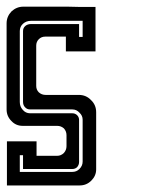

<svg xmlns="http://www.w3.org/2000/svg" viewBox="-20 -860 432 582"><path d="M271.5 -519.5Q271.5 -519.5 271.5 -519.5Q271.5 -519.5 271.5 -518.6Q271.5 -518.6 271.5 -505.9Q271.5 -492.2 271.5 -478.5Q271.5 -478.5 271.5 -448.2Q271.5 -418 271.5 -387.7Q271.5 -387.7 271.5 -376Q271.5 -363.3 271.5 -350.6Q271.5 -350.6 271.5 -350.6Q271.5 -349.6 271.5 -346.7Q271.5 -327.1 256.8 -312.5Q242.2 -297.9 221.7 -297.9Q221.7 -297.9 221.7 -297.9Q221.7 -297.9 219.7 -297.9Q219.7 -297.9 218.8 -297.9Q218.8 -297.9 217.8 -297.9Q217.8 -297.9 185.5 -297.9Q184.6 -297.9 183.6 -297.9Q148.4 -297.9 103.5 -297.9Q80.1 -297.9 55.7 -297.9Q32.2 -297.9 12.7 -297.9Q9.8 -297.9 6.8 -297.9Q3.9 -297.9 1 -297.9Q1 -297.9 1 -328.1Q1 -357.4 1 -386.7Q1 -386.7 1 -387.7Q1 -387.7 1 -387.7Q1 -387.7 1 -402.3Q1 -417 1 -431.6Q1 -431.6 31.2 -431.6Q60.5 -431.6 90.8 -431.6Q90.8 -431.6 90.8 -417Q90.8 -402.3 90.8 -387.7Q90.8 -387.7 98.6 -387.7Q106.4 -387.7 153.3 -387.7Q165 -387.7 173.8 -396.5Q181.6 -405.3 181.6 -417Q181.6 -417 181.6 -420.9Q181.6 -424.8 181.6 -450.2Q181.6 -461.9 173.8 -470.7Q165 -478.5 153.3 -478.5Q153.3 -478.5 139.6 -478.5Q127 -478.5 48.8 -478.5Q28.3 -478.5 14.6 -493.2Q0 -507.8 0 -528.3Q0 -528.3 0 -536.1Q0 -544.9 0 -552.7Q0 -552.7 0 -555.7Q0 -557.6 0 -559.6Q0 -565.4 0 -572.3Q0 -572.3 0 -581.1Q0 -585.9 0 -601.6Q0 -618.2 0 -646.5Q0 -670.9 0 -705.1Q0 -740.2 0 -789.1Q0 -809.6 14.6 -825.2Q30.3 -839.8 50.8 -839.8Q50.8 -839.8 64.5 -839.8Q77.1 -839.8 89.8 -839.8Q89.8 -839.8 119.1 -839.8Q147.5 -839.8 184.6 -839.8Q204.1 -839.8 224.6 -838.9Q244.1 -838.9 260.7 -838.9Q262.7 -838.9 265.6 -838.9Q267.6 -838.9 269.5 -838.9Q269.5 -838.9 269.5 -809.6Q269.5 -779.3 269.5 -750Q269.5 -750 269.5 -750Q269.5 -749 269.5 -749Q269.5 -749 269.5 -734.4Q269.5 -718.8 269.5 -704.1Q269.5 -704.1 240.2 -704.1Q210 -704.1 179.7 -704.1Q179.7 -704.1 179.7 -718.8Q179.7 -734.4 179.7 -749Q179.7 -749 171.9 -749Q164.1 -749 117.2 -749Q105.5 -749 97.7 -741.2Q89.8 -733.4 89.8 -721.7Q89.8 -721.7 89.8 -716.8Q89.8 -711.9 89.8 -679.7Q89.8 -667 89.8 -647.5Q89.8 -627.9 89.8 -599.6Q89.8 -587.9 97.7 -580.1Q106.4 -572.3 118.2 -572.3Q118.2 -572.3 151.4 -572.3Q185.5 -572.3 218.8 -572.3Q241.2 -572.3 255.9 -556.6Q271.5 -542 271.5 -519.5ZM179.7 -516.6Q179.7 -516.6 182.6 -516.6Q184.6 -516.6 199.2 -516.6Q208 -516.6 213.9 -510.7Q219.7 -504.9 219.7 -496.1Q219.7 -496.1 219.7 -490.2Q219.7 -484.4 219.7 -477.5Q219.7 -477.5 221.7 -477.5Q222.7 -477.5 223.6 -477.5Q223.6 -477.5 222.7 -477.5Q221.7 -477.5 219.7 -477.5Q219.7 -477.5 219.7 -464.8Q219.7 -451.2 219.7 -369.1Q219.7 -360.4 213.9 -353.5Q208 -347.7 199.2 -347.7Q199.2 -347.7 174.8 -347.7Q150.4 -347.7 120.1 -347.7Q103.5 -347.7 86.9 -347.7Q71.3 -347.7 57.6 -347.7Q55.7 -347.7 53.7 -347.7Q51.8 -347.7 49.8 -347.7Q49.8 -347.7 49.8 -362.3Q49.8 -376 49.8 -389.6Q49.8 -389.6 46.9 -389.6Q43 -389.6 40 -389.6Q40 -389.6 40 -382.8Q40 -378.9 40 -373Q40 -356.4 40 -338.9Q40 -338.9 42 -338.9Q43 -338.9 44.9 -338.9Q44.9 -338.9 67.4 -338.9Q68.4 -338.9 69.3 -338.9Q94.7 -338.9 126 -338.9Q142.6 -338.9 160.2 -338.9Q176.8 -338.9 191.4 -338.9Q193.4 -338.9 195.3 -338.9Q197.3 -338.9 199.2 -338.9Q199.2 -338.9 199.2 -340.8Q199.2 -342.8 199.2 -343.8Q199.2 -343.8 199.2 -343.8Q199.2 -342.8 199.2 -338.9Q211.9 -338.9 220.7 -347.7Q230.5 -357.4 230.5 -370.1Q230.5 -370.1 228.5 -370.1Q226.6 -370.1 224.6 -370.1Q224.6 -370.1 226.6 -370.1Q228.5 -370.1 230.5 -370.1Q230.5 -370.1 230.5 -406.2Q230.5 -442.4 230.5 -478.5Q230.5 -478.5 230.5 -481.4Q230.5 -483.4 230.5 -497.1Q230.5 -509.8 220.7 -518.6Q211.9 -528.3 199.2 -528.3Q199.2 -528.3 192.4 -528.3Q186.5 -528.3 179.7 -528.3Q179.7 -528.3 166 -528.3Q152.3 -528.3 71.3 -528.3Q61.5 -528.3 55.7 -535.2Q49.8 -541 49.8 -551.8Q49.8 -551.8 49.8 -584Q49.8 -615.2 49.8 -656.2Q49.8 -677.7 49.8 -699.2Q49.8 -720.7 49.8 -738.3Q49.8 -741.2 49.8 -744.1Q49.8 -746.1 49.8 -749Q49.8 -749 49.8 -749Q49.8 -750 49.8 -750Q49.8 -750 49.8 -752Q49.8 -753.9 49.8 -765.6Q49.8 -775.4 56.6 -781.2Q63.5 -787.1 74.2 -787.1Q74.2 -787.1 79.1 -787.1Q85 -787.1 89.8 -787.1Q89.8 -787.1 133.8 -787.1Q176.8 -787.1 219.7 -787.1Q219.7 -787.1 219.7 -774.4Q219.7 -760.7 219.7 -748Q219.7 -748 223.6 -748Q226.6 -748 230.5 -748Q230.5 -748 230.5 -764.6Q230.5 -780.3 230.5 -796.9Q230.5 -796.9 226.6 -796.9Q223.6 -796.9 219.7 -796.9Q219.7 -796.9 176.8 -796.9Q133.8 -796.9 89.8 -796.9Q89.8 -796.9 87.9 -796.9Q85.9 -796.9 74.2 -796.9Q59.6 -796.9 49.8 -788.1Q40 -779.3 40 -765.6Q40 -765.6 40 -760.7Q40 -754.9 40 -750Q40 -750 40 -750Q40 -749 40 -749Q40 -749 40 -716.8Q40 -701.2 40 -682.6Q40 -664.1 40 -644.5Q40 -622.1 40 -600.6Q40 -579.1 40 -561.5Q40 -558.6 40 -555.7Q40 -553.7 40 -550.8Q40 -550.8 42 -550.8Q43 -550.8 44.9 -550.8Q44.9 -550.8 43.9 -550.8Q43.9 -550.8 40 -550.8Q40 -537.1 48.8 -527.3Q57.6 -516.6 71.3 -516.6Q71.3 -516.6 179.7 -516.6Z"/></svg>

Font: Reach
Style: Inline
Weight: 400
Designer: Billy Harris
Version: Version 1.0